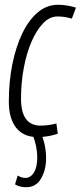

<svg xmlns="http://www.w3.org/2000/svg" viewBox="-20 -564 338 804"><path d="M137 10Q79 10 48 -28.5Q17 -67 17 -139Q17 -223 32 -296.5Q47 -370 74 -425.5Q101 -481 138.5 -512.5Q176 -544 223 -544Q260 -544 298 -532L281 -486Q264 -491 250 -493Q236 -495 220 -495Q188 -495 160.5 -466.5Q133 -438 112 -389.5Q91 -341 79.5 -279Q68 -217 68 -151Q68 -38 150 -38Q167 -38 184.5 -40.5Q202 -43 216 -47L222 -4Q205 2 183 6Q161 10 137 10ZM43 208 54 171Q70 181 86 181Q108 181 122 158.5Q136 136 136 95Q136 49 116 -2H153Q173 45 173 100Q173 147 152 183.5Q131 220 90 220Q78 220 66 217.5Q54 215 43 208Z"/></svg>

Font: Georama Condensed Light
Style: Italic
Weight: 300
Width: 3
Italic angle: -9°
Designer: Jean-Baptiste Levee
Foundry: Production Type
Version: Version 1.000